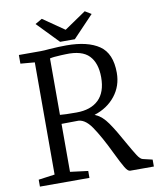

<svg xmlns="http://www.w3.org/2000/svg" viewBox="-99 -1015 899 1092"><g transform="rotate(-10 350.0 -469.0)"><path d="M42 0ZM585 -562Q585 -486 540 -429Q495 -372 419 -348L427 -344Q462 -329 494 -283Q526 -237 567 -162Q598 -107 614.5 -81.5Q631 -56 645 -53L700 -40V0H563Q550 0 534 -26.5Q518 -53 488 -115Q438 -219 398 -277Q358 -335 313 -331Q286 -330 225 -330V-53L328 -40V0H42V-40L136 -53V-701L54 -708V-758H180Q200 -758 230 -761Q286 -765 329 -765Q452 -765 518.5 -719.5Q585 -674 585 -562ZM290 -715Q243 -713 225 -708V-382Q252 -379 320 -379Q403 -379 448 -422.5Q493 -466 493 -552Q493 -634 452 -677Q411 -720 316 -716Q308 -715 290 -715ZM218 -938 341 -853 466 -938 502 -916 383 -791H298L178 -915Z"/></g></svg>

Font: Martel
Style: Regular
Weight: 400
Designer: Dan Reynolds
Foundry: Dan Reynolds
Version: Version 1.001; ttfautohint (v1.1) -l 5 -r 5 -G 72 -x 0 -D la